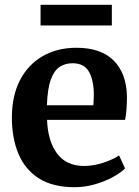

<svg xmlns="http://www.w3.org/2000/svg" viewBox="-20 -769 580 800"><path d="M290.5 11Q199.5 11 141.8 -26Q84 -63 56.8 -128.2Q29.5 -193.5 29.5 -278.5Q29.5 -369.5 63.2 -434.8Q97 -500 157.8 -535Q218.5 -570 298.5 -570Q400 -570 453.2 -517.2Q506.5 -464.5 509 -368.5Q509 -305.5 501 -269.5H176Q179.5 -180 218.2 -128.8Q257 -77.5 330 -77.5Q370.5 -77.5 412 -91.5Q453.5 -105.5 476 -121.5L501 -67.5Q485 -50.5 452.2 -32.2Q419.5 -14 377.2 -1.5Q335 11 290.5 11ZM175.5 -330.5H369Q369.5 -341 370.2 -352.5Q371 -364 371 -373Q371 -432.5 351.2 -469Q331.5 -505.5 282 -505.5Q252.5 -505.5 229.2 -490.8Q206 -476 192 -438.2Q178 -400.5 175.5 -330.5ZM446 -749V-663H149V-749Z"/></svg>

Font: Merriweather
Style: Bold
Weight: 700
Designer: Eben Sorkin
Foundry: Eben Sorkin
Version: Version 2.100; ttfautohint (v1.7.19-72a1) -l 8 -r 50 -G 200 